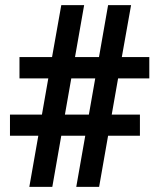

<svg xmlns="http://www.w3.org/2000/svg" viewBox="-20 -731 625 751"><path d="M94.7 0 129.9 -200.2H19V-282.7H144L168.9 -424.3H56.2V-507.8H183.6L219.7 -710.9H309.1L273.4 -507.8H367.2L402.8 -710.9H492.7L456.5 -507.8H564V-424.3H441.9L417 -282.7H527.3V-200.2H402.8L367.7 0H278.3L313.5 -200.2H219.7L184.6 0ZM233.9 -282.7H327.6L352.5 -424.3H258.8Z"/></svg>

Font: Roboto Slab
Style: Bold
Weight: 700
Designer: Google
Version: Version 2.000; ttfautohint (v1.8.1.43-b0c9)